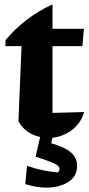

<svg xmlns="http://www.w3.org/2000/svg" viewBox="-20 -617 405 874"><path d="M219 -597V-486H362L355 -407H219V-103L363 -107Q346 -50 299.5 -19.5Q253 11 201 11Q160 11 123 -7.5Q86 -26 64 -65L78 -407H5V-434Q46 -484 100.5 -526Q155 -568 219 -597ZM168 -16H225L213 35Q276 53 303.5 77.5Q331 102 331 138Q331 181 298.5 206Q266 231 212.5 236Q159 241 95 221L103 138Q138 150 172.5 157.5Q207 165 243 168Q251 162 251 152Q251 144 243 137Q235 130 211.5 120.5Q188 111 142 96Z"/></svg>

Font: Piazzolla
Style: Bold
Weight: 700
Designer: Juan Pablo del Peral
Foundry: Huerta Tipografica
Version: Version 1.330